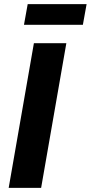

<svg xmlns="http://www.w3.org/2000/svg" viewBox="-20 -909 439 929"><path d="M22 0H179L301 -700H144ZM96 -789H381L399 -889H114Z"/></svg>

Font: Fixel Text 20240404
Style: Bold Italic
Weight: 700
Width: 4
Italic angle: -10°
Designer: AlfaBravo + MacPaw
Foundry: Kyrylo Tkachov, Marchela Mozhyna, Serhii Makarenko, Maria Weinstein, Zakhar Kryvoshyya
Version: Version 1.211;Glyphs 3.2 (3225)